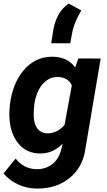

<svg xmlns="http://www.w3.org/2000/svg" viewBox="-28 -860 606 1088"><path d="M361.3 -839.8C313 -807.1 283.7 -753.9 272.5 -680.7L262.2 -614.7H370.1L382.8 -683.6C390.1 -717.8 406.7 -756.8 432.6 -800.8ZM27.8 -264.6C25.9 -245.1 24.9 -227.1 24.9 -211.4C24.9 -205.6 24.9 -199.7 25.4 -194.3C28.3 -134.3 44.9 -85.4 75.2 -47.9C105.5 -10.3 146.5 9.3 197.8 9.8C199.2 9.8 200.7 9.8 202.6 9.8C248.5 9.8 290 -8.8 327.1 -45.9L319.3 -14.2C310.1 22.5 293.5 50.3 268.6 69.8C244.1 88.9 215.3 98.6 182.1 98.6C180.2 98.6 177.7 98.6 175.8 98.6C129.4 97.2 91.3 77.1 60.5 38.6L-7.8 122.6C13.7 148.9 41 169.9 74.2 185.1C107.4 200.2 142.1 208 178.7 208.5C181.2 208.5 183.1 208.5 185.5 208.5C257.3 208.5 317.9 188.5 367.2 147.9C417 107.4 446.8 52.2 456.1 -18.1L542.5 -528.3L416 -528.8L397.9 -477.5C370.1 -517.1 328.1 -537.1 272 -538.6C270.5 -538.6 269.5 -538.6 268.1 -538.6C203.6 -538.6 149.9 -513.2 106.9 -462.9C64 -412.6 37.6 -346.2 27.8 -264.6ZM163.1 -207C163.1 -209 163.1 -210.9 163.1 -212.9C163.1 -226.6 164.1 -243.7 166 -264.6C172.4 -313 187.5 -352.1 211.4 -380.9C235.4 -409.7 264.2 -423.8 297.9 -423.8C298.8 -423.8 300.3 -423.8 301.3 -423.8C338.9 -422.4 364.7 -406.7 378.9 -376L337.9 -152.3C310.1 -120.6 278.3 -104.5 242.7 -104.5C241.2 -104.5 239.7 -104.5 238.3 -104.5C189.5 -106.4 163.1 -146 163.1 -207Z"/></svg>

Font: Roboto
Style: Bold Italic
Weight: 700
Italic angle: -12°
Designer: Google
Version: Version 2.137; 2017